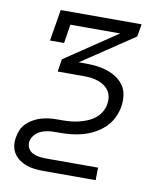

<svg xmlns="http://www.w3.org/2000/svg" viewBox="-82 -590 765 874"><g transform="rotate(10 300.0 -152.5)"><path d="M177 215Q157 215 137.5 213Q118 211 99.5 204.5Q81 198 65.5 187Q50 176 40 160.5Q30 145 27 125.5Q24 106 28 85Q31 67 38.5 50Q46 33 60 19.5Q74 6 91.5 -3.5Q109 -13 127 -18Q145 -23 162.5 -25Q180 -27 198 -27H218Q237 -27 257 -28.5Q277 -30 296 -34.5Q315 -39 334 -46.5Q353 -54 369.5 -66.5Q386 -79 397 -97Q408 -115 411 -134Q414 -151 411.5 -167.5Q409 -184 400 -197Q391 -210 377.5 -219Q364 -228 349 -233Q334 -238 317.5 -240Q301 -242 284 -242H163L172 -300L413 -462H183L169 -375H104L128 -520H502L492 -462L250 -300H283Q309 -300 334.5 -297Q360 -294 383.5 -286Q407 -278 427 -264.5Q447 -251 460.5 -231Q474 -211 477 -185.5Q480 -160 476 -134Q471 -107 458.5 -81.5Q446 -56 425 -36Q404 -16 378.5 -2.5Q353 11 326 18.5Q299 26 272 28.5Q245 31 219 31H199Q182 31 165.5 33.5Q149 36 133 43Q117 50 105.5 64Q94 78 91 94Q89 110 96 124Q103 138 116.5 145Q130 152 145.5 154.5Q161 157 178 157H420L419 215Z"/></g></svg>

Font: Iosevka Etoile Light
Style: Italic
Weight: 300
Italic angle: -9°
Designer: Belleve Invis
Foundry: Belleve Invis
Version: Version 22.1.2; ttfautohint (v1.8.4)